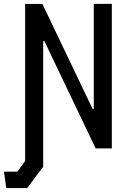

<svg xmlns="http://www.w3.org/2000/svg" viewBox="-36 -750 676 970"><path d="M182.2 92.5 101.3 200H-4.3L-16 117.2H51.7L91 63.5V-25H182.2ZM91 -730H178.2L431.8 -199.8H437.8V-730.3H529V-0.3H447.2L188.2 -542.3H182.2V0H91Z"/></svg>

Font: Monaspace Krypton Var
Style: Regular
Weight: 400
Designer: Riley Cran and the Lettermatic Team
Version: Version 1.101 (Monaspace Krypton Var)